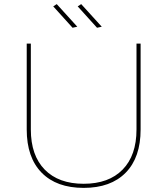

<svg xmlns="http://www.w3.org/2000/svg" viewBox="-20 -911 814 934"><path d="M387 -17Q509 -17 576.5 -86Q644 -155 644 -281V-699H664V-281Q664 -145 591.5 -71Q519 3 387 3Q255 3 182.5 -71Q110 -145 110 -281V-699H130V-281Q130 -155 197.5 -86Q265 -17 387 -17ZM256 -891 356 -781 333 -776 239 -880ZM375 -891 475 -781 452 -776 358 -880Z"/></svg>

Font: Gontserrat Thin
Style: Regular
Weight: 250
Designer: Julieta Ulanovsky
Foundry: Julieta Ulanovsky
Version: Version 6.001